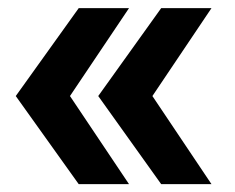

<svg xmlns="http://www.w3.org/2000/svg" viewBox="-20 -538 588 481"><path d="M177.2 -76.7H303.2L155.3 -297.4L303.2 -517.6H177.2L19.5 -297.4ZM226.1 -297.4 383.8 -76.7H509.8L361.8 -297.4L509.8 -517.6H383.8Z"/></svg>

Font: Wand UI Pro Bold
Style: Regular
Weight: 700
Designer: Andreas Faust
Version: Version 1.003;FEAKit 1.0